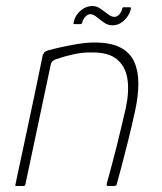

<svg xmlns="http://www.w3.org/2000/svg" viewBox="-20 -617 537 637"><path d="M34 0Q32 0 31 -1Q30 -2 31 -4Q54 -112 77 -219.5Q100 -327 122 -435Q124 -439 127 -443Q130 -447 140 -450Q154 -454 180.5 -460Q207 -466 237.5 -471Q268 -476 293 -476Q348 -476 380 -459Q412 -442 425.5 -411.5Q439 -381 439 -340.5Q439 -300 429 -253Q418 -202 405.5 -151.5Q393 -101 382.5 -62Q372 -23 367 -5Q366 -2 364 -1Q362 0 357 0H339Q332 0 334 -7Q336 -13 340.5 -30.5Q345 -48 352 -73.5Q359 -99 366.5 -129.5Q374 -160 382 -193Q390 -226 397 -257Q409 -312 403 -353.5Q397 -395 369.5 -419Q342 -443 287 -443Q258 -444 227 -437.5Q196 -431 171 -422Q165 -421 157.5 -416.5Q150 -412 148 -401Q127 -302 106 -202.5Q85 -103 64 -4Q63 -2 62 -1Q61 0 59 0ZM228 -537Q222 -537 224 -542Q229 -566 247 -581.5Q265 -597 287 -597Q301 -597 313.5 -588Q326 -579 338 -570Q350 -561 360 -561Q368 -561 375.5 -569Q383 -577 385 -587Q386 -590 387 -591.5Q388 -593 389 -593H410Q416 -593 414 -587Q410 -567 392.5 -550Q375 -533 353 -533Q338 -533 324.5 -542.5Q311 -552 300 -561Q289 -570 280 -570Q271 -570 263 -561.5Q255 -553 253 -542Q251 -537 248 -537Z"/></svg>

Font: Glory Thin
Style: Italic
Weight: 100
Italic angle: -12°
Designer: Robert Leuschke
Foundry: Robert Leuschke
Version: Version 1.011